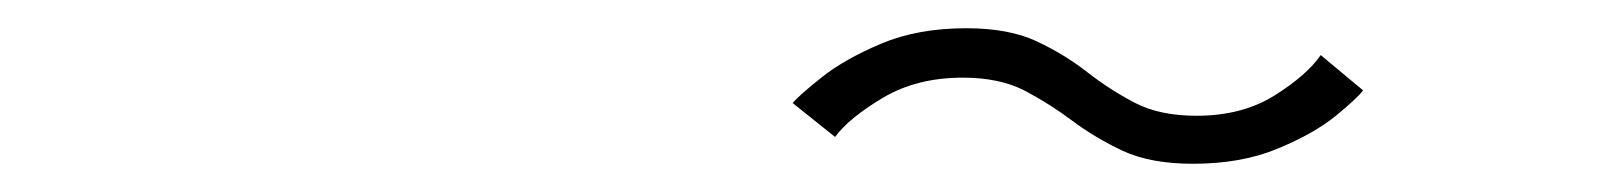

<svg xmlns="http://www.w3.org/2000/svg" viewBox="-20 -453 1140 136"><path d="M825 -337Q795 -337 775.2 -346.2Q755.5 -355.5 739.5 -367.5Q723.5 -379.5 705.8 -388.8Q688 -398 662 -398Q629.5 -398 605.5 -383.8Q581.5 -369.5 571.5 -356L541.5 -380Q546 -385.5 562 -398.2Q578 -411 604 -422Q630 -433 664.5 -433Q694.5 -433 714.2 -423.8Q734 -414.5 750 -402Q766 -389.5 783.8 -380.2Q801.5 -371 827.5 -371Q860 -371 883 -385.5Q906 -400 915.5 -414L945.5 -389Q942 -384 926.5 -371.2Q911 -358.5 885.2 -347.8Q859.5 -337 825 -337Z"/></svg>

Font: Trispace Expanded Thin
Style: Regular
Weight: 100
Width: 7
Designer: Tyler Finck
Foundry: Etcetera Type Company
Version: Version 1.210; ttfautohint (v1.8.3)